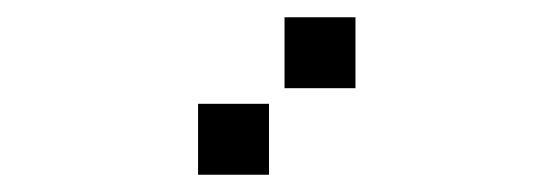

<svg xmlns="http://www.w3.org/2000/svg" viewBox="-20 -811 640 222"><path d="M310 -791Q309 -791 309 -791Q309 -791 309 -790V-710Q309 -709 309 -709Q309 -709 310 -709H390Q391 -709 391 -709Q391 -709 391 -710V-790Q391 -791 391 -791Q391 -791 390 -791ZM210 -691Q209 -691 209 -691Q209 -691 209 -690V-610Q209 -609 209 -609Q209 -609 210 -609H290Q291 -609 291 -609Q291 -609 291 -610V-690Q291 -691 291 -691Q291 -691 290 -691Z"/></svg>

Font: Doto ExtraBold
Style: Regular
Weight: 800
Monospace: yes
Version: Version 1.000